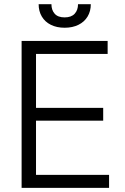

<svg xmlns="http://www.w3.org/2000/svg" viewBox="-20 -904 602 924"><path d="M84 -707H498V-644.5H153.3V-384.8H476.6V-323.2H153.3V-62.5H504.9V0H84ZM291 -770.5Q252.9 -770.5 224.6 -784.7Q196.3 -798.8 181.2 -824.5Q166 -850.1 166 -883.8H227.5Q227.5 -855.5 243.2 -837.9Q258.8 -820.3 291 -820.3Q323.2 -820.3 339.4 -837.9Q355.5 -855.5 355.5 -883.8H417Q417 -850.1 401.6 -824.5Q386.2 -798.8 357.7 -784.7Q329.1 -770.5 291 -770.5Z"/></svg>

Font: Pretendard JP Light
Style: Regular
Weight: 300
Designer: Base glyphs from Inter by Rasmus Andersson; Hangeul glyphs from Noto Sans CJK(Source Han Sans) by Jang Soo-young and Kan
Foundry: Kil Hyung-jin
Version: Version 1.309